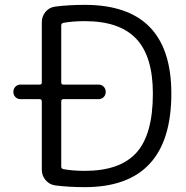

<svg xmlns="http://www.w3.org/2000/svg" viewBox="-20 -760 765 790"><path d="M232 -343V-74Q232 -66 241 -64Q280 -57 329 -57Q474 -57 541.5 -132Q609 -207 609 -375Q609 -528 540.5 -600.5Q472 -673 329 -673Q280 -673 241 -666Q232 -664 232 -656V-420Q232 -412 241 -412H385Q398 -412 406.5 -403.5Q415 -395 415 -382Q415 -369 406.5 -360.5Q398 -352 385 -352H241Q232 -352 232 -343ZM65 -352Q52 -352 43.5 -360.5Q35 -369 35 -382Q35 -395 43.5 -403.5Q52 -412 65 -412H143Q152 -412 152 -420V-668Q152 -693 167.5 -711.5Q183 -730 208 -733Q263 -740 329 -740Q685 -740 685 -375Q685 10 329 10Q263 10 208 3Q184 0 168 -18.5Q152 -37 152 -62V-343Q152 -352 143 -352Z"/></svg>

Font: Rounded Mplus 1c
Style: Regular
Weight: 400
Version: Version 1.059.20150529